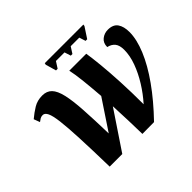

<svg xmlns="http://www.w3.org/2000/svg" viewBox="-187 -1153 1424 1424"><g transform="rotate(-45 525.5 -440.5)"><path d="M450 -785 426 -869 429 -882H834L832 -869L777 -785H760L744 -835H654L622 -785H605L589 -835H499L467 -785ZM227 1Q223 -184 217.5 -305Q212 -426 203.5 -495Q195 -564 181 -592.5Q167 -621 146 -621Q130 -621 119 -614.5Q108 -608 95 -598L77 -646Q115 -678 154.5 -702Q194 -726 246 -726Q293 -726 321 -697Q349 -668 364 -603.5Q379 -539 385.5 -434Q392 -329 396 -178L553 -414Q546 -506 537.5 -586Q529 -666 518 -714H696Q704 -665 712.5 -580Q721 -495 726.5 -384.5Q732 -274 732 -148Q783 -205 824.5 -271.5Q866 -338 891 -406Q916 -474 916 -536Q916 -583 896.5 -607Q877 -631 841 -639Q841 -682 869.5 -704.5Q898 -727 935 -727Q990 -727 1013.5 -693Q1037 -659 1037 -601Q1037 -524 997 -427.5Q957 -331 880 -222.5Q803 -114 693 0L570 1Q569 -62 566.5 -140Q564 -218 560 -299L359 1Z"/></g></svg>

Font: Noto Serif ExtraBold
Style: Italic
Weight: 800
Italic angle: -12°
Designer: Monotype Design Team
Foundry: Monotype Imaging Inc.
Version: Version 2.013